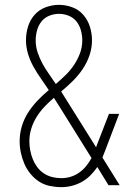

<svg xmlns="http://www.w3.org/2000/svg" viewBox="-20 -763 540 791"><path d="M233 8Q209 8 185 3Q161 -2 141 -15Q121 -28 105.5 -47Q90 -66 80.5 -88Q71 -110 66 -133.5Q61 -157 61 -181Q61 -213 70 -243Q79 -273 96 -299.5Q113 -326 135 -349Q157 -372 181 -392Q165 -416 148.5 -439.5Q132 -463 118 -488Q104 -513 95.5 -541Q87 -569 87 -597Q87 -626 95.5 -653.5Q104 -681 122.5 -702Q141 -723 168 -733Q195 -743 223 -743Q251 -743 278 -733Q305 -723 323.5 -701.5Q342 -680 350.5 -652.5Q359 -625 359 -597Q359 -565 348.5 -534.5Q338 -504 320 -477.5Q302 -451 279 -428.5Q256 -406 232 -386Q238 -376 244.5 -366Q251 -356 257 -346L376 -156Q376 -157 376.5 -158Q377 -159 377 -160L429 -294H471L415 -147Q412 -139 408.5 -130.5Q405 -122 402 -114L473 0H427L381 -75Q368 -56 352.5 -40.5Q337 -25 317.5 -14Q298 -3 276.5 2.5Q255 8 233 8ZM210 -417Q231 -435 250.5 -454Q270 -473 285 -495.5Q300 -518 309.5 -543.5Q319 -569 319 -597Q319 -617 313.5 -637.5Q308 -658 295.5 -674Q283 -690 263.5 -698Q244 -706 223 -706Q202 -706 182.5 -698Q163 -690 150.5 -674Q138 -658 132.5 -637.5Q127 -617 127 -597Q127 -571 135 -547Q143 -523 155 -501Q167 -479 181.5 -458.5Q196 -438 210 -417ZM233 -29Q253 -29 272 -35Q291 -41 307 -52.5Q323 -64 335.5 -79.5Q348 -95 357 -112L223 -327Q218 -335 212.5 -343.5Q207 -352 202 -360Q182 -343 163.5 -323.5Q145 -304 131 -281.5Q117 -259 109 -233.5Q101 -208 101 -181Q101 -162 104.5 -143.5Q108 -125 115 -107.5Q122 -90 133.5 -74.5Q145 -59 161 -48.5Q177 -38 195.5 -33.5Q214 -29 233 -29Z"/></svg>

Font: Zed Sans Extralight
Style: Regular
Weight: 200
Designer: Belleve Invis
Foundry: Belleve Invis
Version: Version 1.0.0; ttfautohint (v1.8.4)